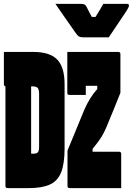

<svg xmlns="http://www.w3.org/2000/svg" viewBox="-23 -967 683 987"><path d="M536 -775H406Q392 -775 384 -779Q376 -783 367 -796Q358 -809 340.5 -834Q323 -859 302 -889Q281 -919 262 -947H395Q407 -947 413 -943Q419 -939 423 -930Q428 -920 433.5 -909Q439 -898 449 -880H468Q481 -901 491 -917.5Q501 -934 508 -947H629Q640 -947 640 -939Q640 -931 628 -912Q617 -895 599.5 -869.5Q582 -844 565 -818Q548 -792 536 -775ZM149 -700Q233 -700 271 -661Q309 -622 309 -533V-204Q309 -125 291 -80.5Q273 -36 232.5 -18Q192 0 125 0H16Q5 0 5 -11V-523Q-3 -525 -3 -534V-700ZM600 0H335Q324 0 324 -11V-193Q344 -242 366.5 -296Q389 -350 410 -402Q439 -468 477 -509V-526H418V-479H334Q323 -479 323 -490V-700H585Q596 -700 596 -689V-490Q577 -441 560 -400.5Q543 -360 523 -311Q509 -278 491.5 -252.5Q474 -227 453 -202V-187H589Q600 -187 600 -176ZM137 -177H149Q165 -177 171.5 -184Q178 -191 178 -213V-484Q178 -505 171 -515Q163 -523 144 -523H137Z"/></svg>

Font: Recursive Mn Lnr St Blk
Style: Regular
Weight: 900
Monospace: yes
Version: Version 1.079;hotconv 1.0.112;makeotfexe 2.5.65598; ttfautoh